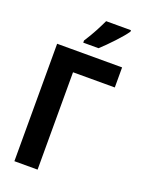

<svg xmlns="http://www.w3.org/2000/svg" viewBox="-170 -1014 840 1097"><g transform="rotate(20 250.0 -465.5)"><path d="M60 0V-714H455V-592H201V0ZM198 -771H291Q326 -803 368 -848Q410 -893 430 -922V-931H279Q263 -897 243.5 -860.5Q224 -824 198 -784Z"/></g></svg>

Font: Noto Sans Mono Condensed Extra
Style: Regular
Weight: 800
Width: 3
Designer: Monotype Design Team
Foundry: Monotype Imaging Inc.
Version: Version 1.900